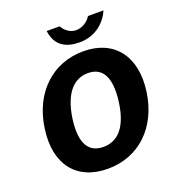

<svg xmlns="http://www.w3.org/2000/svg" viewBox="-163 -1060 1101 1200"><g transform="rotate(-20 387.5 -460.0)"><path d="M661 -930H558C535 -892 495 -872 458 -872C420 -872 388 -897 369 -930H283C297 -826 366 -793 455 -793C541 -793 621 -839 661 -930ZM350 10C556 10 708 -133 740 -360C772 -589 658 -733 454 -733C248 -733 94 -588 63 -360C31 -132 142 10 350 10ZM370 -128C279 -128 225 -191 247 -357C271 -527 344 -595 435 -595C526 -595 578 -527 555 -357C532 -191 461 -128 370 -128Z"/></g></svg>

Font: United Sans ExtraBold
Style: Italic
Weight: 800
Italic angle: -8°
Designer: Pablo Impallari, Rodrigo Fuenzalida (Modified by Dan O. Williams)
Version: Version 1.000;PS 001.000;hotconv 1.0.88;makeotf.lib2.5.64775